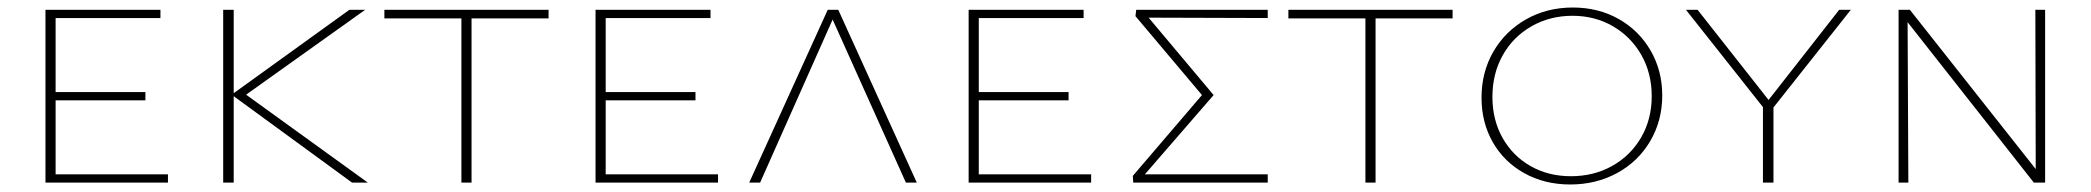

<svg xmlns="http://www.w3.org/2000/svg" viewBox="-20 -486 5564 511"><path d="M427 -22V0H101V-460H407V-438H128V-241H367V-219H128V-22Z M917 0 602 -230V0H574V-460H602V-238L910 -460H952L635 -234L959 0Z M1440 -437H1235V0H1208V-437H1003V-460H1440Z M1891 -22V0H1565V-460H1871V-438H1592V-241H1831V-219H1592V-22Z M2391 0 2196 -434 2003 0H1974L2183 -460H2211L2420 0Z M2884 -22V0H2558V-460H2864V-438H2585V-241H2824V-219H2585V-22Z M3354 -438 3037 -439 3210 -233 3027 -22H3354V0H2996L2995 -18L3179 -233L3002 -443L3004 -460H3354Z M3846 -437H3641V0H3614V-437H3409V-460H3846Z M3923 -226Q3923 -294 3954.5 -348.5Q3986 -403 4041.5 -434.5Q4097 -466 4166 -466Q4234 -466 4288 -435.5Q4342 -405 4373 -351.5Q4404 -298 4404 -232Q4404 -165 4372 -110.5Q4340 -56 4284 -25.5Q4228 5 4159 5Q4091 5 4037 -25Q3983 -55 3953 -107.5Q3923 -160 3923 -226ZM4376 -230Q4376 -291 4348.5 -339.5Q4321 -388 4273 -416Q4225 -444 4165 -444Q4105 -444 4056 -416Q4007 -388 3979.5 -339Q3952 -290 3952 -228Q3952 -167 3979 -119Q4006 -71 4053.5 -44Q4101 -17 4161 -17Q4222 -17 4271 -44.5Q4320 -72 4348 -120.5Q4376 -169 4376 -230Z M4700 -200V0H4672V-201L4467 -460H4498L4687 -220L4875 -460H4906Z M5423 -460V0H5393L5057 -427L5059 0H5033V-460H5063L5398 -36L5397 -460Z"/></svg>

Font: Ysabeau SC Extralight
Style: Regular
Weight: 200
Designer: Christian Thalmann (Catharsis Fonts)
Version: Version 0.003